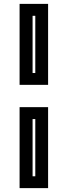

<svg xmlns="http://www.w3.org/2000/svg" viewBox="-20 -770 349 990"><path d="M81 -332.5V-750H228V-332.5ZM148 -393.5H162V-688.5H148ZM81 200V-217.5H228V200ZM148 139H162V-156H148Z"/></svg>

Font: Tourney Expanded Regular
Style: Bold
Weight: 700
Width: 7
Designer: Tyler Finck
Foundry: Etcetera Type Co
Version: Version 1.010; ttfautohint (v1.8.3)